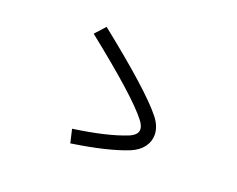

<svg xmlns="http://www.w3.org/2000/svg" viewBox="-101 -887 1203 975"><g transform="rotate(20 500.0 -399.5)"><path d="M324 -709Q621 -473 705 -367Q741 -322 741 -276Q741 -240 718.5 -210Q696 -180 653 -162Q547 -119 353 -90L336 -163Q519 -189 620 -230Q663 -248 663 -277Q663 -297 644 -322Q570 -419 274 -654Z"/></g></svg>

Font: IBM Plex Sans JP
Style: Regular
Weight: 400
Designer: Mike Abbink; Paul van der Laan; Pieter van Rosmalen; Wujin Sim; Yejin Wi; Jinhee Kim; Boomi Park; Yona Kim; Kichan Ma
Foundry: Sandoll Inc.
Version: Version 1.001